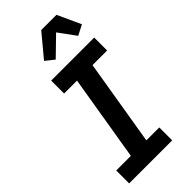

<svg xmlns="http://www.w3.org/2000/svg" viewBox="-302 -1042 1104 1104"><g transform="rotate(-45 250.0 -490.5)"><path d="M29 0V-105H148L235 -630H130V-735H480V-630H361L274 -105H379V0ZM234 -802 181 -844 295 -981H419L484 -839L422 -807L346 -911Z"/></g></svg>

Font: Iosevka Extrabold
Style: Italic
Weight: 800
Italic angle: -9°
Monospace: yes
Designer: Belleve Invis
Foundry: Belleve Invis
Version: Version 32.5.0; ttfautohint (v1.8.4)